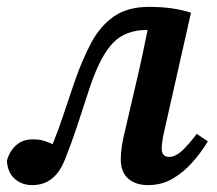

<svg xmlns="http://www.w3.org/2000/svg" viewBox="-26 -524 630 558"><path d="M68 14Q37 14 16.5 -4.5Q-4 -23 -6 -57Q2 -85 21 -102Q40 -119 69 -119Q86 -119 99.5 -115.5Q113 -112 127 -105Q143 -144 158 -189.5Q173 -235 192 -290Q213 -350 238.5 -398.5Q264 -447 304 -475.5Q344 -504 407 -504Q445 -504 475 -499.5Q505 -495 529 -487L453 -150Q444 -113 444 -92Q444 -68 466 -68Q483 -68 501.5 -84.5Q520 -101 546 -135L578 -113Q558 -80 532 -51Q506 -22 474.5 -4Q443 14 404 14Q368 14 346.5 -5Q325 -24 325 -61Q325 -80 328.5 -102Q332 -124 339 -151L374 -302Q382 -336 389 -369.5Q396 -403 403 -437H402Q339 -437 303 -400Q267 -363 237 -276Q214 -205 197.5 -155.5Q181 -106 163 -61Q134 14 68 14Z"/></svg>

Font: Source Serif 4 SmText Semibold
Style: Italic
Weight: 600
Italic angle: -12°
Designer: Frank Grießhammer
Foundry: Adobe
Version: Version 4.005;hotconv 1.1.0;makeotfexe 2.6.0